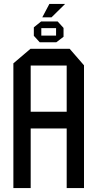

<svg xmlns="http://www.w3.org/2000/svg" viewBox="-20 -956 489 976"><path d="M48 0V-634L135 -708H334L407 -624V0H319V-303H136V0ZM136 -623V-388H319V-623ZM182 -741 152 -774V-817L189 -847H273L303 -814V-769L266 -741ZM195 -868 231 -936H310V-935L242 -868ZM190 -813V-775H265V-813Z"/></svg>

Font: Foldit Thin
Style: Regular
Weight: 400
Version: Version 1.003